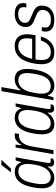

<svg xmlns="http://www.w3.org/2000/svg" viewBox="926 -1688 775 2666"><g transform="rotate(-90 1313.0 -355.5)"><path d="M176 12Q130 12 97.5 -6.5Q65 -25 48 -63.5Q31 -102 31 -161Q31 -193 35 -227.5Q39 -262 47 -297Q63 -378 92.5 -431.5Q122 -485 164.5 -511.5Q207 -538 260 -538Q295 -538 320 -528Q345 -518 362.5 -498.5Q380 -479 390 -451H396L418 -526H461L440 -408Q436 -381 428.5 -340.5Q421 -300 413 -255Q405 -210 398 -169.5Q391 -129 386.5 -100Q382 -71 382 -62Q382 -51 387.5 -45Q393 -39 406 -39H448L441 -5Q432 0 418 5Q404 10 388 10Q363 10 348 -3Q333 -16 332 -43Q331 -50 332 -58.5Q333 -67 334 -77L328 -79Q302 -36 262 -12Q222 12 176 12ZM189 -38Q212 -38 236.5 -48.5Q261 -59 284.5 -83Q308 -107 326.5 -146.5Q345 -186 356 -243Q360 -268 363 -289Q366 -310 367.5 -327Q369 -344 369 -359Q369 -401 358 -430Q347 -459 324 -473.5Q301 -488 265 -488Q229 -488 198.5 -469.5Q168 -451 144.5 -410Q121 -369 108 -302Q101 -271 96.5 -245.5Q92 -220 90.5 -199.5Q89 -179 89 -160Q89 -96 114.5 -67Q140 -38 189 -38ZM253 -591 355 -723H424V-720L305 -591Z M504 0 597 -526H638L629 -444H634Q646 -468 664 -489Q682 -510 706 -524Q730 -538 761 -538Q773 -538 782 -536.5Q791 -535 795 -533L786 -479H759Q731 -479 707.5 -466.5Q684 -454 665.5 -432Q647 -410 634 -380Q621 -350 615 -314L560 0Z M925 12Q879 12 846.5 -6.5Q814 -25 797 -63.5Q780 -102 780 -161Q780 -193 784 -227.5Q788 -262 796 -297Q812 -378 841.5 -431.5Q871 -485 913.5 -511.5Q956 -538 1009 -538Q1044 -538 1069 -528Q1094 -518 1111.5 -498.5Q1129 -479 1139 -451H1145L1167 -526H1210L1189 -408Q1185 -381 1177.5 -340.5Q1170 -300 1162 -255Q1154 -210 1147 -169.5Q1140 -129 1135.5 -100Q1131 -71 1131 -62Q1131 -51 1136.5 -45Q1142 -39 1155 -39H1197L1190 -5Q1181 0 1167 5Q1153 10 1137 10Q1112 10 1097 -3Q1082 -16 1081 -43Q1080 -50 1081 -58.5Q1082 -67 1083 -77L1077 -79Q1051 -36 1011 -12Q971 12 925 12ZM938 -38Q961 -38 985.5 -48.5Q1010 -59 1033.5 -83Q1057 -107 1075.5 -146.5Q1094 -186 1105 -243Q1109 -268 1112 -289Q1115 -310 1116.5 -327Q1118 -344 1118 -359Q1118 -401 1107 -430Q1096 -459 1073 -473.5Q1050 -488 1014 -488Q978 -488 947.5 -469.5Q917 -451 893.5 -410Q870 -369 857 -302Q850 -271 845.5 -245.5Q841 -220 839.5 -199.5Q838 -179 838 -160Q838 -96 863.5 -67Q889 -38 938 -38Z M1457 12Q1404 12 1371 -11Q1338 -34 1322 -76H1316L1295 0H1254L1380 -723H1436L1390 -459H1396Q1416 -487 1440.5 -504.5Q1465 -522 1491 -530Q1517 -538 1541 -538Q1588 -538 1621 -520Q1654 -502 1671 -464Q1688 -426 1688 -365Q1688 -342 1686 -316Q1684 -290 1679 -262Q1664 -172 1633.5 -111Q1603 -50 1558.5 -19Q1514 12 1457 12ZM1452 -38Q1489 -38 1521 -57.5Q1553 -77 1577 -119.5Q1601 -162 1614 -231Q1620 -261 1623.5 -285Q1627 -309 1629 -329Q1631 -349 1631 -366Q1631 -409 1619.5 -435.5Q1608 -462 1585 -475Q1562 -488 1528 -488Q1505 -488 1480.5 -479Q1456 -470 1433 -448Q1410 -426 1391 -388.5Q1372 -351 1362 -294Q1356 -267 1352.5 -244.5Q1349 -222 1347 -203Q1345 -184 1345 -167Q1345 -125 1356 -96Q1367 -67 1391 -52.5Q1415 -38 1452 -38Z M1922 12Q1866 12 1828.5 -7.5Q1791 -27 1772.5 -67Q1754 -107 1754 -166Q1754 -201 1758.5 -236Q1763 -271 1771 -304Q1787 -374 1816.5 -426.5Q1846 -479 1893 -508.5Q1940 -538 2005 -538Q2061 -538 2097.5 -517.5Q2134 -497 2152 -458Q2170 -419 2170 -364Q2170 -338 2166 -309Q2162 -280 2156 -249H1820Q1816 -227 1814 -206.5Q1812 -186 1812 -167Q1812 -121 1825 -92.5Q1838 -64 1863.5 -50.5Q1889 -37 1926 -37Q1952 -37 1975.5 -45Q1999 -53 2019.5 -70Q2040 -87 2056 -113.5Q2072 -140 2083 -175H2138Q2126 -130 2105.5 -95Q2085 -60 2057.5 -36.5Q2030 -13 1996 -0.5Q1962 12 1922 12ZM1828 -296H2107Q2110 -316 2112 -334.5Q2114 -353 2114 -369Q2114 -409 2102 -435.5Q2090 -462 2065.5 -475.5Q2041 -489 2002 -489Q1959 -489 1924 -465.5Q1889 -442 1865 -398.5Q1841 -355 1828 -296Z M2372 12Q2331 12 2300 4Q2269 -4 2248.5 -19.5Q2228 -35 2217.5 -57.5Q2207 -80 2207 -108Q2207 -120 2208.5 -134.5Q2210 -149 2215 -162H2269Q2266 -149 2264.5 -137Q2263 -125 2263 -114Q2263 -87 2275.5 -69.5Q2288 -52 2313.5 -44Q2339 -36 2376 -36Q2406 -36 2430 -44Q2454 -52 2471.5 -67.5Q2489 -83 2498.5 -105.5Q2508 -128 2508 -156Q2508 -179 2497 -194.5Q2486 -210 2467.5 -221.5Q2449 -233 2426 -242Q2403 -251 2380 -261Q2359 -270 2339 -279.5Q2319 -289 2303.5 -303Q2288 -317 2279 -336.5Q2270 -356 2270 -384Q2270 -421 2283.5 -450Q2297 -479 2322 -498.5Q2347 -518 2379.5 -528Q2412 -538 2450 -538Q2483 -538 2511 -531.5Q2539 -525 2559.5 -510.5Q2580 -496 2591.5 -474.5Q2603 -453 2603 -424Q2603 -413 2601 -401Q2599 -389 2596 -377H2542Q2545 -393 2545.5 -402Q2546 -411 2546 -417Q2546 -446 2533 -462Q2520 -478 2497.5 -484Q2475 -490 2448 -490Q2423 -490 2401 -483.5Q2379 -477 2362.5 -465Q2346 -453 2337 -434.5Q2328 -416 2328 -393Q2328 -368 2340.5 -353Q2353 -338 2373 -328Q2393 -318 2417 -308Q2443 -296 2469.5 -285Q2496 -274 2518.5 -259.5Q2541 -245 2554.5 -221.5Q2568 -198 2568 -163Q2568 -122 2554.5 -89.5Q2541 -57 2515 -34.5Q2489 -12 2453 0Q2417 12 2372 12Z"/></g></svg>

Font: Archivo SemiCondensed ExtraLight
Style: Italic
Weight: 250
Width: 4
Italic angle: -10°
Designer: Hector Gatti
Foundry: Omnibus-Type
Version: Version 2.001